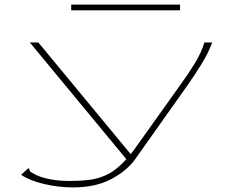

<svg xmlns="http://www.w3.org/2000/svg" viewBox="-20 -642 1040 836"><path d="M298 174Q234 174 171 159Q108 144 72 119L96 97L104 90L108 95Q108 103 114.5 107Q121 111 135 119Q191 145 280 146Q328 146 369.5 141Q411 136 450.5 116Q490 96 530 51L110 -457H147L549 29Q560 16 571 0L767 -275Q799 -319 827.5 -365Q856 -411 870 -457H904Q887 -411 858 -364Q829 -317 796 -270L568 52Q532 102 464 138Q396 174 298 174ZM290 -597V-622H764V-597Z"/></svg>

Font: Inconsolata UltraExpanded ExtraLight
Style: Regular
Weight: 200
Width: 9
Monospace: yes
Designer: Raph Levien, Cyreal, Brenton Simpson
Foundry: Raph Levien, Cyreal, Google
Version: Version 3.001; ttfautohint (v1.8.2.53-6de2)